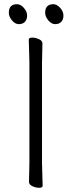

<svg xmlns="http://www.w3.org/2000/svg" viewBox="-20 -884 344 914"><path d="M195 -823Q195 -864 234 -864Q251 -864 266.5 -846.5Q282 -829 282 -810Q282 -791 271.5 -780Q261 -769 243 -769Q225 -769 210 -787Q195 -805 195 -823ZM22 -823Q22 -864 61 -864Q78 -864 93.5 -846.5Q109 -829 109 -810Q109 -791 98.5 -780Q88 -769 70 -769Q52 -769 37 -787Q22 -805 22 -823ZM118 -18 120 -107V-589L117 -695Q117 -705 133 -705Q149 -705 165.5 -697.5Q182 -690 182 -677L180 -588V-106L183 0Q183 10 167 10Q151 10 134.5 2.5Q118 -5 118 -18Z"/></svg>

Font: LXGW WenKai Lite Light
Style: Regular
Weight: 300
Designer: LXGW / Fontworks Inc.
Foundry: LXGW / Fontworks Inc.
Version: Version 1.511; March 25, 2025